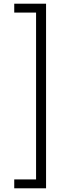

<svg xmlns="http://www.w3.org/2000/svg" viewBox="-20 -852 379 1038"><path d="M57 118V166H229V-832H57V-784H175V118Z"/></svg>

Font: Noto Sans Devanagari UI Light
Style: Regular
Weight: 300
Designer: Jelle Bosma - Monotype Design Team
Foundry: Monotype Imaging Inc.
Version: Version 2.004